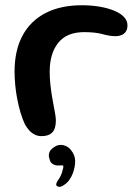

<svg xmlns="http://www.w3.org/2000/svg" viewBox="-20 -506 530 732"><path d="M138.5 13Q124 13 112.5 7.2Q101 1.5 91.8 -8.5Q82.5 -18.5 75 -32Q66 -51 58.5 -76Q51 -101 45.8 -128.2Q40.5 -155.5 38 -182.5Q35.5 -209.5 35.5 -232.5Q35.5 -314 66 -370.5Q96.5 -427 154 -456.5Q211.5 -486 292 -486Q326 -486 357.2 -481Q388.5 -476 413 -466.2Q437.5 -456.5 451.8 -442.2Q466 -428 466 -409.5Q466 -394.5 459.5 -385.2Q453 -376 442.8 -372Q432.5 -368 421.5 -368Q398.5 -368 371.2 -375.8Q344 -383.5 300.5 -383.5Q235 -383.5 202.2 -343Q169.5 -302.5 169.5 -233Q169.5 -208 172 -184.8Q174.5 -161.5 178 -140.2Q181.5 -119 185 -101Q188.5 -83 190.8 -69Q193 -55 193 -46Q193 -15 179.2 -1Q165.5 13 138.5 13ZM201.5 205.5Q193.5 202.5 194.2 196.5Q195 190.5 199.5 183.5Q206.5 174.5 212 162.8Q217.5 151 219 141.5Q221 135.5 221.5 130.8Q222 126 219.5 124.5Q217 124 212.5 124.5Q208 125 202 125Q190 125 180.5 118.8Q171 112.5 169 100.5Q164 88 167.8 76.2Q171.5 64.5 185.5 55.5Q202 43 221.5 47.5Q241 52 252 68Q266 85.5 266.5 107.2Q267 129 257.5 155Q252.5 168.5 243.8 180.5Q235 192.5 225 198.5Q219.5 203 213 205.2Q206.5 207.5 201.5 205.5Z"/></svg>

Font: Gluten
Style: Regular
Weight: 400
Designer: Tyler Finck
Foundry: Etcetera Type Company
Version: Version 1.300